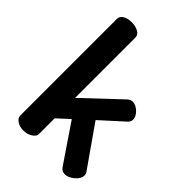

<svg xmlns="http://www.w3.org/2000/svg" viewBox="-225 -843 942 942"><g transform="rotate(45 246.0 -372.0)"><path d="M446 -394 328 -287 475 -77Q482 -67 482 -56Q482 -34 457.5 -13Q433 8 409 8Q389 8 377 -9L242 -208L180 -151V-41Q180 -26 160 -13Q140 0 114 0Q87 0 69 -12.5Q51 -25 51 -41V-712Q51 -730 68.5 -741Q86 -752 114 -752Q142 -752 161 -741Q180 -730 180 -712V-293L368 -470Q380 -480 394 -480Q415 -480 436 -460Q457 -440 457 -418Q457 -405 446 -394Z"/></g></svg>

Font: Dosis
Style: Bold
Weight: 700
Designer: Edgar Tolentino, Pablo Impallari, Igino Marini
Foundry: Edgar Tolentino, Pablo Impallari, Igino Marini
Version: Version 1.007